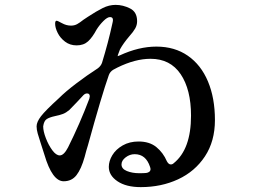

<svg xmlns="http://www.w3.org/2000/svg" viewBox="-20 -764 1040 787"><path d="M861 -272Q861 -185 820 -123Q779 -61 710 -29Q641 3 557 3Q497 3 461.5 -21Q426 -45 426 -80Q426 -104 440.5 -128Q455 -152 483 -168Q511 -184 548 -184Q593 -184 621 -161Q649 -138 664 -103Q671 -90 680 -90Q687 -90 692 -95Q763 -152 763 -290Q763 -397 720.5 -460Q678 -523 597 -523Q534 -523 461 -487L444 -478Q431 -470 426 -456Q397 -374 340 -167Q337 -157 333.5 -145.5Q330 -134 327 -121Q313 -71 293.5 -46Q274 -21 241 -21Q194 -21 162 -130Q158 -144 145 -183Q139 -201 134.5 -217Q130 -233 130 -246Q130 -264 148 -287.5Q166 -311 222 -362Q248 -388 292 -421.5Q336 -455 381 -484Q393 -493 398 -506Q424 -591 440 -665Q443 -677 443 -682Q443 -694 431 -694Q420 -694 404 -678Q388 -662 376 -643Q359 -611 341 -594.5Q323 -578 294 -578Q267 -578 247 -593Q227 -608 216.5 -629Q206 -650 206 -667Q206 -679 212 -679Q216 -679 234 -669Q252 -659 271 -659Q285 -659 296 -665Q307 -671 322 -683L340 -695Q375 -718 401 -731Q427 -744 454 -744Q484 -744 513 -729.5Q542 -715 542 -677Q542 -661 534 -647Q526 -633 509 -614Q486 -587 472 -562Q460 -532 463 -534L471 -537Q549 -573 621 -573Q696 -573 750 -535.5Q804 -498 832.5 -430Q861 -362 861 -272ZM346 -359Q348 -367 348 -369Q348 -381 337 -381Q329 -381 322 -374Q311 -363 295 -345L264 -313Q251 -302 238 -297Q225 -292 205 -288Q182 -283 171 -275.5Q160 -268 157 -246Q157 -226 168 -197.5Q179 -169 194.5 -148Q210 -127 225 -127Q242 -127 259 -160Q307 -256 346 -359ZM579 -55Q587 -56 592 -60Q597 -64 597 -71Q597 -74 595 -80Q578 -132 532 -132Q512 -132 495 -119Q478 -106 478 -90Q478 -72 500 -63Q522 -54 551 -54Q570 -54 579 -55Z"/></svg>

Font: Shippori Mincho B1 SemiBold
Style: Regular
Weight: 600
Designer: FONTDASU
Foundry: FONTDASU / Google Inc. / but / Adobe
Version: Version 3.110; ttfautohint (v1.8.3)